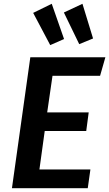

<svg xmlns="http://www.w3.org/2000/svg" viewBox="-20 -993 576 1013"><path d="M253 -973 155 -925 245 -755 318 -787ZM415 -973 317 -927 398 -760 471 -790ZM536 -691H140L43 0H443L457 -99H188L216 -302H435L448 -400H229L257 -593H508Z"/></svg>

Font: Fira Sans Medium
Style: Italic
Weight: 500
Italic angle: -8°
Designer: bBox Type GmbH & Carrois Corporate GbR & Edenspiekermann AG
Foundry: bBox Type GmbH & Carrois Corporate GbR & Edenspiekermann AG
Version: Version 4.301;PS 004.301;hotconv 1.0.88;makeotf.lib2.5.64775